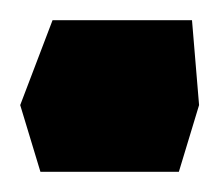

<svg xmlns="http://www.w3.org/2000/svg" viewBox="-40 -170 217 190"><path d="M0 0 -20 -66 12 -150H150L157 -66L137 0Z"/></svg>

Font: FiraGO
Style: Bold
Weight: 700
Designer: bBox Type
Foundry: bBox Type GmbH
Version: Version 1.001;PS 001.001;hotconv 1.0.88;makeotf.lib2.5.64775